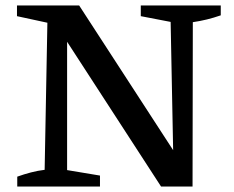

<svg xmlns="http://www.w3.org/2000/svg" viewBox="-20 -681 854 701"><path d="M494 -661H786V-625Q760 -616 735.5 -610Q711 -604 684 -600L683 0H568L200 -567L225 -574V-60L345 -40V0H43V-36Q68 -45 93 -51.5Q118 -58 143 -61L153 -598L42 -622V-661H269L636 -96L613 -89L603 -601L494 -622Z"/></svg>

Font: Piazzolla Thin SemiBold
Style: Regular
Weight: 600
Version: Version 2.005